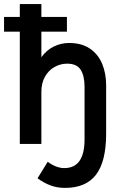

<svg xmlns="http://www.w3.org/2000/svg" viewBox="-22 -710 604 947"><path d="M163.1 169.4 213.4 87.9Q233.4 103 254.4 111.1Q275.4 119.1 294.9 119.1Q395 119.1 395 -22V-282.7Q395 -335.4 376 -365.7Q356.9 -396 309.1 -396Q275.9 -396 246.6 -379.4Q217.3 -362.8 199.7 -331.5Q182.1 -300.3 182.1 -257.3V0H75.7V-553.7H-2V-626.5H75.7V-689.9H182.1V-626.5H308.1V-553.7H182.1V-427.7Q207 -462.4 242.7 -480.2Q278.3 -498 318.4 -498Q381.8 -498 422.9 -469.2Q463.9 -440.4 482.7 -393.3Q501.5 -346.2 501.5 -290V-50.8Q501.5 86.4 451.7 151.6Q401.9 216.8 298.3 216.8Q260.3 216.8 227.3 204.6Q194.3 192.4 163.1 169.4Z"/></svg>

Font: Acari Sans SemiBold
Style: Regular
Weight: 600
Designer: Alfredo Marco Pradil and Stefan Peev
Foundry: Hanken Design Co.
Version: Version 1.045;January 11, 2019;FontCreator 11.5.0.2425 64-bi